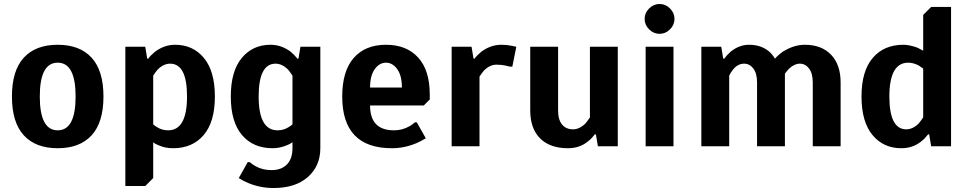

<svg xmlns="http://www.w3.org/2000/svg" viewBox="-20 -735 4870 965"><path d="M440.5 -55Q381 10 270 10Q159 10 99.5 -55Q40 -120 40 -250Q40 -380 99.5 -445Q159 -510 270 -510Q381 -510 440.5 -445Q500 -380 500 -250Q500 -120 440.5 -55ZM180 -250Q180 -80 270 -80Q360 -80 360 -250Q360 -420 270 -420Q180 -420 180 -250Z M610 200V-500H710L720 -440H725Q735 -455 759 -475Q806 -510 860 -510Q950 -510 1005 -443.5Q1060 -377 1060 -250Q1060 -122 1003.5 -56Q947 10 850 10Q809 10 777 -5Q760 -11 750 -20V160L710 200ZM825 -80Q920 -80 920 -250Q920 -415 835 -415Q802 -415 772 -385Q762 -373 750 -355V-110Q760 -101 771 -95Q795 -80 825 -80Z M1355 210Q1288 210 1228 185Q1205 176 1180 160L1225 80H1235Q1248 91 1264 100Q1299 120 1345 120Q1394 120 1422 91.5Q1450 63 1450 10V-20Q1436 -10 1422 -5Q1386 10 1350 10Q1253 10 1196.5 -56Q1140 -122 1140 -250Q1140 -377 1195 -443.5Q1250 -510 1340 -510Q1394 -510 1441 -475Q1461 -458 1475 -440H1480L1490 -500H1590V10Q1590 99 1527.5 154.5Q1465 210 1355 210ZM1375 -80Q1405 -80 1429 -95Q1440 -101 1450 -110V-355Q1438 -373 1428 -385Q1398 -415 1365 -415Q1280 -415 1280 -250Q1280 -80 1375 -80Z M1950 10Q1700 10 1700 -250Q1700 -378 1758 -444Q1816 -510 1920 -510Q2023 -510 2081.5 -446Q2140 -382 2140 -260V-235L2110 -205H1840Q1840 -80 1960 -80Q2002 -80 2037 -100Q2051 -107 2065 -120H2075L2120 -40Q2092 -23 2072 -15Q2012 10 1950 10ZM1840 -295H2000Q2000 -355 1976.5 -387.5Q1953 -420 1920 -420Q1887 -420 1863.5 -387.5Q1840 -355 1840 -295Z M2250 0V-500H2350L2360 -440H2365Q2375 -455 2399 -475Q2446 -510 2500 -510Q2526 -510 2551 -505Q2567 -501 2575 -500L2555 -400H2545Q2536 -401 2523 -405Q2501 -410 2475 -410Q2442 -410 2412 -380Q2402 -368 2390 -350V0Z M2835 10Q2744 10 2694.5 -39.5Q2645 -89 2645 -180V-500H2785V-180Q2785 -133 2805 -109Q2825 -85 2860 -85Q2893 -85 2923 -115Q2933 -127 2945 -145V-500H3085V0H2985L2975 -60H2970Q2953 -38 2936 -25Q2894 10 2835 10Z M3347.5 -587.5Q3325 -565 3295 -565Q3265 -565 3242.5 -587.5Q3220 -610 3220 -640Q3220 -670 3242.5 -692.5Q3265 -715 3295 -715Q3325 -715 3347.5 -692.5Q3370 -670 3370 -640Q3370 -610 3347.5 -587.5ZM3225 0V-500H3365V0Z M3505 0V-500H3605L3615 -440H3620Q3631 -456 3652 -475Q3695 -510 3745 -510Q3806 -510 3847 -475Q3865 -458 3875 -440Q3889 -457 3914 -475Q3970 -510 4025 -510Q4109 -510 4157 -460Q4205 -410 4205 -320V0H4065V-320Q4065 -366 4046.5 -390.5Q4028 -415 4000 -415Q3973 -415 3946 -390Q3939 -383 3925 -365V0H3785V-320Q3785 -366 3766.5 -390.5Q3748 -415 3720 -415Q3688 -415 3664 -385Q3651 -368 3645 -355V0Z M4510 10Q4420 10 4365 -56.5Q4310 -123 4310 -250Q4310 -378 4366.5 -444Q4423 -510 4520 -510Q4551 -510 4592 -495L4620 -480V-660L4660 -700H4760V0H4660L4650 -60H4645Q4628 -38 4611 -25Q4569 10 4510 10ZM4535 -85Q4568 -85 4598 -115Q4608 -127 4620 -145V-390L4599 -405Q4571 -420 4545 -420Q4450 -420 4450 -250Q4450 -85 4535 -85Z"/></svg>

Font: Scada
Style: Bold
Weight: 700
Designer: Jovanny Lemonad
Foundry: Jovanny Lemonad
Version: Version 4.100;PS 004.100;hotconv 1.0.88;makeotf.lib2.5.64775